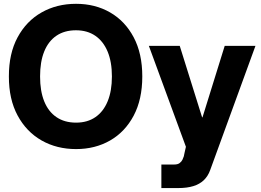

<svg xmlns="http://www.w3.org/2000/svg" viewBox="-20 -750 1333 981"><path d="M707 -359.4Q707 -242.4 663.1 -159.3Q619.2 -76.3 542.7 -32.3Q466.1 11.7 368.6 11.7Q270.1 11.7 192.5 -32.4Q114.8 -76.6 70 -159.8Q25.1 -243 25.4 -359.4Q25.1 -476.6 70 -559.5Q114.8 -642.5 192.5 -686.5Q270.1 -730.5 368.6 -730.5Q466.1 -730.5 542.6 -686.5Q619 -642.5 663 -559.5Q707 -476.6 707 -359.4ZM551.8 -359.4Q551.8 -433.9 529.8 -486.6Q507.8 -539.3 466.8 -567.3Q425.8 -595.3 368 -595.3Q309.2 -595.3 268.1 -567.3Q227 -539.3 205.8 -486.6Q184.6 -433.9 184.8 -359.4Q184.6 -285.2 205.9 -232.3Q227.2 -179.5 268.5 -151.5Q309.8 -123.4 368.6 -123.4Q426.6 -123.4 467.4 -151.5Q508.3 -179.5 530 -232.3Q551.8 -285.2 551.8 -359.4ZM804.5 210.9V90.6H869.9Q888.3 90.6 898.1 83Q907.9 75.4 912.5 65.5Q917 55.6 919.3 48.4Q919.3 47.6 920.9 40.1Q922.5 32.6 924.6 23.3Q926.8 14.1 928.3 7Q929.9 0 929.9 0L740.6 -515.6H898.4L1012.7 -150.4H1014.6L1128.1 -515.6H1285.2L1053.7 119.5Q1042.5 150.4 1021.3 170.7Q1000.2 190.9 967.8 200.9Q935.4 210.9 890.4 210.9Z"/></svg>

Font: Inter Display V
Style: Regular
Weight: 400
Designer: Rasmus Andersson
Foundry: rsms
Version: Version 3.015;git-src